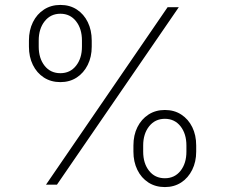

<svg xmlns="http://www.w3.org/2000/svg" viewBox="-20 -757 923 787"><path d="M227.5 -420.4Q189 -420.4 159.9 -439.2Q130.9 -458 114.7 -491Q98.6 -523.9 98.6 -565.9V-590.8Q98.6 -633.3 115 -666.3Q131.3 -699.2 160.4 -718Q189.5 -736.8 227.5 -736.8Q266.1 -736.8 294.9 -718Q323.7 -699.2 339.8 -666.3Q356 -633.3 356 -590.8V-565.9Q356 -523.9 339.6 -491Q323.2 -458 294.4 -439.2Q265.6 -420.4 227.5 -420.4ZM227.5 -457Q267.6 -457 291.7 -487.5Q315.9 -518.1 315.9 -565.9V-590.8Q315.9 -639.2 291.7 -669.9Q267.6 -700.7 227.5 -700.7Q187.5 -700.7 163.1 -669.9Q138.7 -639.2 138.7 -590.8V-565.9Q138.7 -518.1 162.8 -487.5Q187 -457 227.5 -457ZM655.8 9.8Q617.2 9.8 588.1 -9Q559.1 -27.8 543 -60.8Q526.9 -93.8 526.9 -135.3V-160.6Q526.9 -203.1 543.2 -235.8Q559.6 -268.6 588.6 -287.4Q617.7 -306.2 655.8 -306.2Q694.3 -306.2 723.1 -287.4Q752 -268.6 768.1 -235.8Q784.2 -203.1 784.2 -160.6V-135.3Q784.2 -93.8 767.8 -60.8Q751.5 -27.8 722.7 -9Q693.8 9.8 655.8 9.8ZM655.8 -26.4Q695.8 -26.4 720 -56.9Q744.1 -87.4 744.1 -135.3V-160.6Q744.1 -208.5 720 -239.3Q695.8 -270 655.8 -270Q615.7 -270 591.3 -239.3Q566.9 -208.5 566.9 -160.6V-135.3Q566.9 -87.4 591.1 -56.9Q615.2 -26.4 655.8 -26.4ZM168.5 0 667 -727.5H712.9L213.4 0Z"/></svg>

Font: Inter 16pt ExtraLight
Style: Regular
Weight: 250
Version: Version 4.001;git-66647c0bb